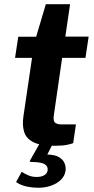

<svg xmlns="http://www.w3.org/2000/svg" viewBox="-20 -693 450 920"><path d="M165.6 206.6Q135 206.6 107.1 200.6Q79.2 194.6 57 179.4L84 130.1Q97.7 139.6 115.8 147.2Q133.9 154.9 155.3 154.9Q178.3 154.9 192 146.6Q205.8 138.4 208.1 123.9Q211.1 104.2 194.1 93.8Q177.2 83.5 131.7 83.1Q125.4 83.1 123.4 81.3Q121.3 79.5 125.2 73.6L173.3 -11.2H236.7L206.7 47.4Q243.2 48.2 263 60.2Q282.8 72.2 289.7 90Q296.5 107.8 294.2 125.3Q290.3 150.8 271.3 169Q252.4 187.1 224.4 196.8Q196.5 206.6 165.6 206.6ZM240.3 5.5Q173.3 5.5 139.3 -12.1Q105.2 -29.7 95.7 -61Q86.1 -92.4 92 -133.9L133.5 -415.6H52.1L67.5 -517H153.3L199.6 -673H315.8L293.1 -517.7H404.8L389.5 -415.6H277.8L238.1 -141.6Q234 -113.1 244.2 -104.9Q254.4 -96.8 276.3 -96.8H343.8L330.6 -7.1Q320 -2.7 298.9 1.4Q277.7 5.5 240.3 5.5Z"/></svg>

Font: Public Sans Thin
Style: Italic
Weight: 100
Italic angle: -8°
Designer: The Public Sans project authors (U.S. Web Design System). Libre Franklin designed by Pablo Impallari and Rodrigo Fuenzal
Version: Version 2.000